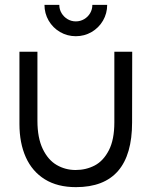

<svg xmlns="http://www.w3.org/2000/svg" viewBox="-20 -753 634 790"><path d="M163 -733H224Q224 -714.5 233.2 -699Q242.5 -683.5 258 -674.2Q273.5 -665 292 -665Q310.5 -665 326.2 -674.2Q342 -683.5 351 -699Q360 -714.5 360 -733H421Q421 -698 403.8 -668.2Q386.5 -638.5 356.8 -621.2Q327 -604 292 -604Q257 -604 227.2 -621.2Q197.5 -638.5 180.2 -668.2Q163 -698 163 -733ZM524 -540 523.5 -249.5Q523.5 17 292.5 17Q216.5 17 164.5 -15.2Q112.5 -47.5 86.2 -106Q60 -164.5 60 -243V-540H134V-256Q134 -185.5 156 -140Q178 -94.5 213.5 -74Q249 -53.5 291 -53.5Q334 -53.5 369.8 -72.2Q405.5 -91 428 -134.8Q450.5 -178.5 450.5 -249.5V-540Z"/></svg>

Font: CCSD_manrope
Style: Regular
Weight: 400
Designer: Mikhail Sharanda
Foundry: Mikhail Sharanda
Version: Version 4.503